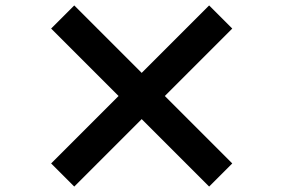

<svg xmlns="http://www.w3.org/2000/svg" viewBox="-20 -735 1040 706"><path d="M749 -49 834 -134 586 -382 834 -630 749 -715 501 -467 253 -715 168 -630 416 -382 168 -134 253 -49 501 -297Z"/></svg>

Font: Noto Sans TC Black
Style: Regular
Weight: 900
Designer: Ryoko NISHIZUKA 西塚涼子 (kana, bopomofo & ideographs); Paul D. Hunt (Latin, Greek & Cyrillic); Sandoll Communications 산돌커뮤니
Foundry: Adobe
Version: Version 2.004;hotconv 1.0.118;makeotfexe 2.5.65603